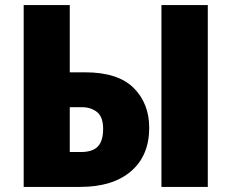

<svg xmlns="http://www.w3.org/2000/svg" viewBox="-20 -734 909 754"><path d="M73 0V-714H254V-450H314Q443 -450 504.5 -389Q566 -328 566 -232Q566 -123 494.5 -61.5Q423 0 295 0ZM614 0V-714H796V0ZM254 -137H298Q343 -137 364 -158.5Q385 -180 385 -228Q385 -275 361 -294Q337 -313 302 -313H254Z"/></svg>

Font: Noto Sans Disp ExtBd
Style: Regular
Weight: 800
Designer: Monotype Design Team
Foundry: Monotype Imaging Inc.
Version: Version 2.000;GOOG;noto-source:20170915:90ef993387c0; ttfaut